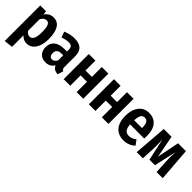

<svg xmlns="http://www.w3.org/2000/svg" viewBox="170 -1595 2863 2863"><g transform="rotate(45 1602.0 -163.5)"><path d="M504 -266Q504 -182 481.5 -118.5Q459 -55 416 -19.5Q373 16 315 16Q243 16 198 -39V204L59 219V-530H182L188 -469Q242 -546 328 -546Q416 -546 460 -473.5Q504 -401 504 -266ZM360 -265Q360 -364 341 -403Q322 -442 283 -442Q234 -442 198 -379V-136Q229 -88 274 -88Q360 -88 360 -265Z M996 -78 967 14Q922 9 894.5 -8Q867 -25 853 -61Q805 16 711 16Q639 16 596.5 -29Q554 -74 554 -148Q554 -234 612 -280Q670 -326 780 -326H827V-356Q827 -405 808.5 -424Q790 -443 746 -443Q695 -443 620 -416L588 -507Q632 -526 679.5 -536Q727 -546 769 -546Q868 -546 915.5 -500.5Q963 -455 963 -364V-140Q963 -112 970.5 -99Q978 -86 996 -78ZM827 -142V-247H793Q741 -247 716.5 -225Q692 -203 692 -159Q692 -123 707.5 -103.5Q723 -84 750 -84Q775 -84 794.5 -99Q814 -114 827 -142Z M1357 -218H1222V0H1083V-530H1222V-321H1357V-530H1496V0H1357Z M1888 -218H1753V0H1614V-530H1753V-321H1888V-530H2027V0H1888Z M2558 -223H2260Q2266 -148 2293 -118Q2320 -88 2368 -88Q2399 -88 2427 -98.5Q2455 -109 2486 -133L2543 -55Q2462 16 2358 16Q2242 16 2180.5 -58Q2119 -132 2119 -262Q2119 -390 2177.5 -468Q2236 -546 2343 -546Q2446 -546 2503.5 -476.5Q2561 -407 2561 -277Q2561 -268 2558 -223ZM2425 -317Q2425 -384 2405.5 -417.5Q2386 -451 2344 -451Q2305 -451 2284.5 -419Q2264 -387 2260 -310H2425Z M3172 0H3042L3031 -208Q3028 -253 3028 -295Q3028 -327 3032 -407L2953 -55H2837L2760 -406Q2764 -343 2764 -274Q2764 -231 2763 -209L2753 0H2623L2664 -530H2828L2895 -177L2965 -530H3131Z"/></g></svg>

Font: Fira Sans Condensed SemiBold
Style: Regular
Weight: 600
Width: 3
Designer: bBox Type GmbH & Carrois Corporate GbR & Edenspiekermann AG
Foundry: bBox Type GmbH & Carrois Corporate GbR & Edenspiekermann AG
Version: Version 4.301